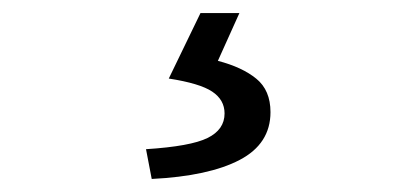

<svg xmlns="http://www.w3.org/2000/svg" viewBox="-20 -23 646 296"><path d="M213.9 252.9 205.1 207Q273.9 202.6 300 189.7Q326.2 176.8 326.2 151.9Q326.2 130.9 307.1 118.2Q288.1 105.5 240.2 98.1L289.1 -2.9H349.1L315.9 70.8Q353.5 80.6 375.2 98.4Q397 116.2 397 149.9Q397 198.7 349.4 223.6Q301.8 248.5 213.9 252.9Z"/></svg>

Font: Source Han Sans CN
Style: Regular
Weight: 400
Designer: Ryoko NISHIZUKA  (kana, bopomofo & ideographs); Paul D. Hunt (Latin, Greek & Cyrillic); Sandoll Communications , Soo-you
Foundry: Adobe
Version: Version 2.004;hotconv 1.0.118;makeotfexe 2.5.65603